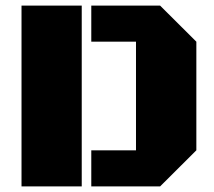

<svg xmlns="http://www.w3.org/2000/svg" viewBox="-20 -668 766 688"><path d="M307.1 0V-129.4H467.3V-518.6H307.1V-647.9H553.7L683.6 -518.6V-129.4L553.7 0ZM57.1 0V-647.9H272.9V0Z"/></svg>

Font: Black Ops One
Style: Regular
Weight: 400
Designer: James Grieshaber, Eben Sorkin
Foundry: Sorkin Type Co.
Version: Version 1.004; ttfautohint (v1.8.4.7-5d5b)